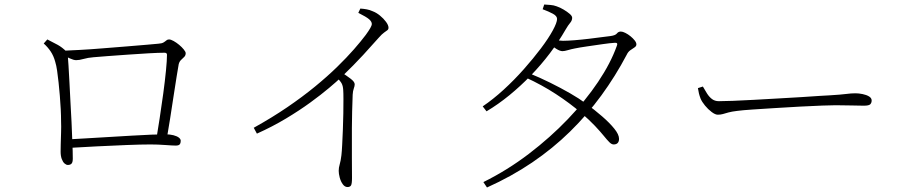

<svg xmlns="http://www.w3.org/2000/svg" viewBox="-20 -792 4010 852"><path d="M673 -170Q680 -212 688.5 -267Q697 -322 704.5 -377.5Q712 -433 716.5 -479Q721 -525 721 -549Q721 -558 710 -558Q684 -558 640 -555.5Q596 -553 547 -549.5Q498 -546 457 -543Q416 -540 395 -538Q370 -536 351 -530.5Q332 -525 318 -525Q307 -525 288.5 -533.5Q270 -542 263 -547V-567Q288 -568 334.5 -570.5Q381 -573 435.5 -577.5Q490 -582 542 -586Q594 -590 632 -593.5Q670 -597 682 -598Q698 -599 705.5 -603.5Q713 -608 718 -612.5Q723 -617 730 -617Q738 -617 750.5 -610Q763 -603 775 -593Q787 -583 795.5 -572.5Q804 -562 804 -556Q804 -546 797.5 -539.5Q791 -533 783.5 -526Q776 -519 773 -507Q770 -491 764 -453.5Q758 -416 750.5 -367Q743 -318 735 -266.5Q727 -215 719 -170ZM281 -60Q274 -60 266.5 -66.5Q259 -73 254 -86.5Q249 -100 249 -119Q249 -128 249.5 -151.5Q250 -175 251 -203Q252 -231 251 -254Q251 -279 249.5 -308Q248 -337 245.5 -367Q243 -397 240 -425.5Q237 -454 233.5 -478Q230 -502 225 -518Q218 -544 205 -563.5Q192 -583 174 -599L190 -617Q216 -604 236 -593Q256 -582 275 -563Q279 -559 279.5 -555Q280 -551 281 -543Q282 -531 284 -501Q286 -471 288 -430Q290 -389 292.5 -342.5Q295 -296 297.5 -249Q300 -202 301 -162Q302 -138 302.5 -122.5Q303 -107 303 -88Q303 -72 297.5 -66Q292 -60 281 -60ZM274 -173Q312 -175 361 -178Q410 -181 462.5 -184Q515 -187 564 -190Q613 -193 652 -194.5Q691 -196 713 -196Q734 -196 749.5 -192Q765 -188 773.5 -181.5Q782 -175 782 -167Q782 -157 777.5 -151.5Q773 -146 760 -146Q747 -146 713.5 -148.5Q680 -151 648 -151Q606 -151 543 -148.5Q480 -146 409.5 -142.5Q339 -139 274 -135Z M1106 -225Q1187 -270 1254.5 -316Q1322 -362 1377.5 -407.5Q1433 -453 1476 -495Q1519 -537 1550.5 -573Q1582 -609 1603 -637Q1630 -674 1630 -685Q1630 -696 1618 -706.5Q1606 -717 1570 -735L1579 -754Q1594 -753 1607.5 -750.5Q1621 -748 1634 -742Q1650 -736 1666 -723Q1682 -710 1693 -695Q1704 -680 1704 -669Q1704 -662 1699 -658Q1694 -654 1684.5 -647.5Q1675 -641 1661 -625Q1632 -592 1591.5 -548Q1551 -504 1495 -450Q1475 -431 1440 -401.5Q1405 -372 1357 -337Q1309 -302 1249 -266Q1189 -230 1120 -199ZM1522 38Q1510 38 1501 25.5Q1492 13 1487.5 -4Q1483 -21 1483 -34Q1483 -48 1487.5 -63Q1492 -78 1495 -103Q1497 -120 1498.5 -150.5Q1500 -181 1501.5 -217Q1503 -253 1503.5 -288.5Q1504 -324 1504 -352Q1504 -380 1503 -393Q1502 -410 1496.5 -421Q1491 -432 1472 -451L1495 -471Q1517 -457 1535.5 -443Q1554 -429 1554 -418Q1554 -410 1550 -399.5Q1546 -389 1545 -372Q1542 -297 1541.5 -224Q1541 -151 1541.5 -92.5Q1542 -34 1542 -2Q1542 24 1537.5 31Q1533 38 1522 38Z M2125 16Q2232 -37 2327 -109.5Q2422 -182 2500 -263.5Q2578 -345 2634 -428.5Q2690 -512 2717 -588Q2724 -604 2707 -602Q2688 -601 2653.5 -596Q2619 -591 2584.5 -586Q2550 -581 2531 -577Q2515 -574 2500 -569.5Q2485 -565 2476 -565Q2465 -565 2449 -575Q2433 -585 2417 -598L2431 -617Q2446 -614 2457.5 -612.5Q2469 -611 2478 -611Q2498 -611 2529.5 -613.5Q2561 -616 2594 -620Q2627 -624 2653 -627.5Q2679 -631 2689 -632Q2711 -635 2717.5 -643.5Q2724 -652 2735 -652Q2743 -652 2755 -646Q2767 -640 2778 -631Q2789 -622 2796.5 -612.5Q2804 -603 2804 -595Q2804 -587 2795.5 -581.5Q2787 -576 2777 -569Q2767 -562 2761 -549Q2711 -454 2648.5 -368.5Q2586 -283 2509.5 -208Q2433 -133 2341.5 -71Q2250 -9 2141 40ZM2703 -151Q2694 -151 2684 -161Q2674 -171 2659 -189.5Q2644 -208 2620 -233.5Q2596 -259 2559 -291Q2509 -334 2447 -374.5Q2385 -415 2313 -448L2326 -468Q2375 -448 2421.5 -425Q2468 -402 2509 -378.5Q2550 -355 2581 -332Q2618 -305 2651.5 -276Q2685 -247 2706 -221Q2727 -195 2727 -176Q2727 -164 2721 -157.5Q2715 -151 2703 -151ZM2122 -320Q2168 -351 2215 -394Q2262 -437 2304.5 -485Q2347 -533 2380.5 -577.5Q2414 -622 2433 -657Q2452 -692 2452 -708Q2452 -721 2433.5 -731Q2415 -741 2388 -751L2395 -772Q2408 -771 2422.5 -770Q2437 -769 2450 -764Q2465 -759 2481 -749.5Q2497 -740 2508 -730.5Q2519 -721 2519 -713Q2519 -701 2510 -690.5Q2501 -680 2490 -661Q2459 -607 2420 -555.5Q2381 -504 2335.5 -457Q2290 -410 2240.5 -369.5Q2191 -329 2139 -298Z M3165 -283Q3154 -283 3138 -295Q3122 -307 3108.5 -323.5Q3095 -340 3089 -354Q3084 -367 3081.5 -377.5Q3079 -388 3077 -401L3099 -408Q3108 -392 3117.5 -377Q3127 -362 3139.5 -352.5Q3152 -343 3170 -343Q3191 -343 3232 -344.5Q3273 -346 3325 -349Q3377 -352 3431.5 -355Q3486 -358 3535 -361Q3584 -364 3618 -366.5Q3652 -369 3662 -369Q3712 -372 3734.5 -375Q3757 -378 3776 -378Q3791 -378 3808 -374.5Q3825 -371 3836.5 -364Q3848 -357 3848 -346Q3848 -336 3842 -329.5Q3836 -323 3813 -323Q3788 -323 3759.5 -324Q3731 -325 3688 -325Q3671 -325 3628.5 -323.5Q3586 -322 3531 -319Q3476 -316 3420.5 -312.5Q3365 -309 3319.5 -306Q3274 -303 3252 -300Q3227 -297 3212.5 -293Q3198 -289 3188 -286Q3178 -283 3165 -283Z"/></svg>

Font: Noto Serif SC ExtraLight ExtraLight
Style: Regular
Weight: 250
Version: Version 2.002-H1;hotconv 1.1.0;makeotfexe 2.6.0